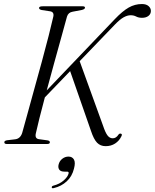

<svg xmlns="http://www.w3.org/2000/svg" viewBox="-20 -732 787 976"><path d="M162.5 -55.5Q155.5 -27.5 178 -24.5L221.5 -18.5Q233.5 -16.5 233.5 -8.5Q233.5 0 219 0H15Q2 0 2 -8.5Q1.5 -16.5 15.5 -19L58 -24Q83 -27.5 92.5 -55.5Q102.5 -91.5 118.8 -150.5Q135 -209.5 154.2 -279.2Q173.5 -349 192.8 -419.2Q212 -489.5 227.2 -549.5Q242.5 -609.5 251 -647.5Q256 -671 235 -674.5L192 -681Q178.5 -684 178.5 -691.5Q178.5 -700 197 -700H400.5Q412 -700 412 -693Q412 -685.5 396.5 -681.5L349.5 -672.5Q327 -669 320.5 -647.5Q310 -608.5 292.8 -546.8Q275.5 -485 255.8 -413.2Q236 -341.5 217.5 -272.5L563.5 -634.5Q602.5 -675.5 634 -693.5Q665.5 -711.5 701.5 -711.5Q723.5 -711.5 735.5 -700.8Q747.5 -690 747 -675.5Q746.5 -660 734.2 -650.8Q722 -641.5 702 -641.5Q684.5 -641.5 672.2 -648Q660 -654.5 644 -654.5Q627.5 -654.5 608.5 -644Q589.5 -633.5 563.5 -606.5L385 -421L504 -92.5Q515.5 -58 526.5 -43.5Q537.5 -29 553 -29Q570.5 -29 582.5 -48Q587.5 -54.5 594.5 -52.5Q603 -50.5 597 -39Q586 -16 565.2 -2.5Q544.5 11 517 11Q490.5 11 473.5 -6.5Q456.5 -24 442.5 -66.5L336.5 -370.5L208 -237Q192.5 -179 180.5 -131.2Q168.5 -83.5 162.5 -55.5ZM308 140.5Q288 140.5 281 130Q274 119.5 278 104Q282.5 86 296.8 75Q311 64 328 64Q347.5 64 356 79.2Q364.5 94.5 356 125.5Q346.5 164.5 319.2 189.8Q292 215 254 224Q243.5 227 243 220.5Q243 213.5 252 211.5Q283 203.5 303.5 185.5Q324 167.5 328.5 150.5Q331 140.5 321.5 140.5Z"/></svg>

Font: Fraunces 72pt Light
Style: Italic
Weight: 300
Italic angle: -16°
Version: Version 1.000;[b76b70a41]